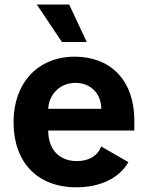

<svg xmlns="http://www.w3.org/2000/svg" viewBox="-20 -797 638 828"><path d="M308.9 10.7C415.8 10.7 495 -30.5 533.7 -97.7L416.2 -165.5C400.9 -123.9 361.9 -102.3 311.4 -102.3C235.8 -102.3 187.9 -152.3 187.9 -233.7V-234H559.3V-275.6C559.3 -460.9 447.1 -552.6 302.9 -552.6C142.4 -552.6 38.4 -438.6 38.4 -270.2C38.4 -97.3 141 10.7 308.9 10.7ZM305.4 -439.6C371.1 -439.6 416.5 -392.8 416.9 -327.8H187.9C191.1 -389.9 238.3 -439.6 305.4 -439.6ZM138.8 -777.3 247.2 -615.8H354L278.4 -777.3Z"/></svg>

Font: Inter-Hewn
Style: Bold
Weight: 700
Designer: Rasmus Andersson
Foundry: rsms
Version: Version 3.012;git-f93a4a705